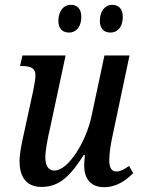

<svg xmlns="http://www.w3.org/2000/svg" viewBox="-20 -766 584 796"><path d="M438 -631C462 -631 489 -648 489 -697C489 -730 471 -746 445 -746C414 -746 394 -718 394 -680C394 -647 411 -631 438 -631ZM267 -631C290 -631 317 -648 317 -697C317 -730 299 -746 274 -746C242 -746 222 -718 222 -680C222 -647 239 -631 267 -631ZM412 10C466 10 505 -21 532 -48L515 -78C494 -63 479 -55 461 -55C443 -55 433 -71 433 -101C433 -131 440 -174 447 -205L517 -536H413L360 -287C338 -179 263 -59 206 -59C177 -59 168 -84 168 -114C168 -145 179 -198 188 -237L252 -536H73L63 -492H73C109 -492 127 -482 127 -454C127 -438 122 -412 117 -387L79 -212C71 -177 61 -131 61 -97C61 -40 84 9 152 9C231 9 275 -43 327 -123H332C330 -105 329 -90 329 -80C329 -31 351 10 412 10Z"/></svg>

Font: Noto Serif Condensed Medium
Style: Italic
Weight: 500
Width: 3
Italic angle: -12°
Designer: Monotype Design Team
Foundry: Monotype Imaging Inc.
Version: Version 2.013